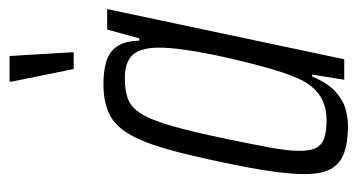

<svg xmlns="http://www.w3.org/2000/svg" viewBox="-198 -562 768 413"><g transform="rotate(-90 186.5 -356.0)"><path d="M121 8Q86 8 63 -0.5Q40 -9 29 -29Q18 -49 18 -85Q18 -114 24 -156.5Q30 -199 42 -255Q58 -334 73 -385.5Q88 -437 106 -466Q124 -495 149.5 -506.5Q175 -518 212 -518Q237 -518 258 -512.5Q279 -507 291.5 -490.5Q304 -474 305 -441H310L329 -510H373L265 0H221L232 -69H228Q214 -36 196 -19.5Q178 -3 159 2.5Q140 8 121 8ZM134 -38Q157 -38 175 -46Q193 -54 206.5 -70.5Q220 -87 229 -112Q236 -129 244 -156.5Q252 -184 260 -216.5Q268 -249 275 -283Q282 -317 286 -347Q290 -377 290 -398Q290 -438 274.5 -455Q259 -472 224 -472Q196 -472 178 -464.5Q160 -457 147 -435.5Q134 -414 121.5 -370.5Q109 -327 94 -255Q82 -197 75 -159Q68 -121 68 -97Q68 -72 75 -59.5Q82 -47 97 -42.5Q112 -38 134 -38ZM244 -582 217 -715V-720H272L280 -587V-582Z"/></g></svg>

Font: Saira ExtraCondensed Light
Style: Italic
Weight: 300
Width: 2
Italic angle: -12°
Designer: Hector Gatti with collaboration of the Omnibus-Type team
Foundry: Omnibus-Type
Version: Version 1.101